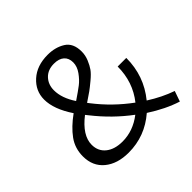

<svg xmlns="http://www.w3.org/2000/svg" viewBox="-167 -857 1039 1039"><g transform="rotate(-45 352.0 -337.5)"><path d="M673 -55 652 5Q570 -21 482 -78Q386 5 261 5Q175 5 123 -38Q71 -81 71 -156Q71 -218 105.5 -265.5Q140 -313 201 -357Q140 -448 140 -522Q140 -588 191 -634Q242 -680 325 -680Q383 -680 425.5 -653.5Q468 -627 468 -562Q468 -533 456.5 -505.5Q445 -478 432 -459.5Q419 -441 389.5 -416.5Q360 -392 344 -380.5Q328 -369 292 -345L302 -332Q377 -235 478 -161Q548 -249 548 -367H614Q614 -230 529 -126Q601 -80 673 -55ZM213 -520Q213 -460 257 -394Q303 -425 327 -443.5Q351 -462 372.5 -492Q394 -522 394 -553Q394 -586 373.5 -604Q353 -622 315 -622Q268 -622 240.5 -593Q213 -564 213 -520ZM280 -61Q361 -61 431 -115Q330 -190 250 -292L238 -307Q149 -238 149 -167Q149 -118 184.5 -89.5Q220 -61 280 -61Z"/></g></svg>

Font: EauTestInfant Medium
Style: Regular
Weight: 500
Designer: Christian Thalmann (Catharsis Fonts)
Version: Version 0.001;PS 000.001;hotconv 1.0.88;makeotf.lib2.5.64775